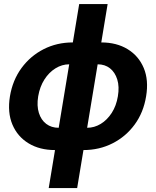

<svg xmlns="http://www.w3.org/2000/svg" viewBox="-20 -748 790 972"><path d="M258.3 11.7Q180.7 11.7 124.5 -22.5Q68.4 -56.6 42.7 -117.7Q17.1 -178.7 30.3 -260.3Q43.9 -342.3 88.9 -403.6Q133.8 -464.8 200.9 -499Q268.1 -533.2 348.1 -533.2H492.7Q570.3 -533.2 626.2 -499Q682.1 -464.8 707.8 -403.6Q733.4 -342.3 719.7 -260.3Q706.5 -178.7 661.9 -117.7Q617.2 -56.6 550 -22.5Q482.9 11.7 402.3 11.7ZM276.9 -101.1H420.9Q457.5 -101.1 490 -120.8Q522.5 -140.6 545.7 -176.5Q568.8 -212.4 576.7 -260.3Q585 -309.1 573.7 -345.5Q562.5 -381.8 536.9 -402.1Q511.2 -422.4 474.6 -422.4H330.1Q293.9 -422.4 261 -402.1Q228 -381.8 204.8 -345.5Q181.6 -309.1 173.3 -260.3Q165.5 -212.4 176.8 -176.5Q188 -140.6 214.1 -120.8Q240.2 -101.1 276.9 -101.1ZM226.6 204.1 380.9 -727.5H524.9L370.6 204.1Z"/></svg>

Font: Inter 28pt
Style: Bold Italic
Weight: 700
Italic angle: -9.3988°
Designer: Rasmus Andersson
Foundry: rsms
Version: Version 4.001;git-66647c0bb